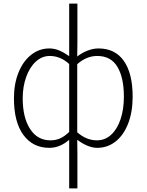

<svg xmlns="http://www.w3.org/2000/svg" viewBox="-20 -814 820 1074"><path d="M367 48V-32Q315 13 256 13Q164 13 111 -59Q58 -131 58 -264Q58 -346 84 -409.5Q110 -473 155 -508Q200 -543 256 -543Q284 -543 310.5 -532Q337 -521 367 -500V-578V-794H413V-578L412 -498Q439 -519 470 -531Q501 -543 531 -543Q624 -543 673 -473Q722 -403 722 -273Q722 -187 696.5 -122Q671 -57 626 -22Q581 13 524 13Q473 13 412 -32L413 48V240H367ZM367 -76V-456Q318 -501 258 -501Q215 -501 180.5 -469.5Q146 -438 126.5 -383.5Q107 -329 107 -264Q107 -157 148 -93Q189 -29 262 -29Q291 -29 315.5 -39.5Q340 -50 367 -76ZM673 -273Q673 -380 636.5 -440.5Q600 -501 524 -501Q464 -501 412 -455V-74Q463 -29 522 -29Q568 -29 602 -60.5Q636 -92 654.5 -147.5Q673 -203 673 -273Z"/></svg>

Font: Merged Yaku Han JP ExtraLight
Style: Regular
Weight: 250
Designer: Ryoko NISHIZUKA 西塚涼子 (kana, bopomofo & ideographs); Paul D. Hunt (Latin, Greek & Cyrillic); Sandoll Communications 산돌커뮤니
Foundry: Adobe
Version: Version 2.004